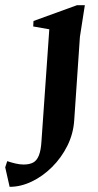

<svg xmlns="http://www.w3.org/2000/svg" viewBox="-110 -485 378 740"><path d="M-72.9 235.1 -89.9 159.9 -82.1 136.1Q-66.9 141.3 -50.2 145.2Q-33.6 149.1 -19.1 149.1Q3.3 149.1 17.5 141.6Q31.8 134.1 39.8 114.2Q47.9 94.3 49.9 58.1L80 -372.1L18 -383L19.1 -404.1L186.9 -465H217L198 -343.1L176 -21Q172.6 30.8 149.6 76.9Q126.6 123 90.7 158.7Q54.9 194.4 12.4 214.7Q-30.1 235.1 -72.9 235.1Z"/></svg>

Font: Ancizar Serif Light
Style: Italic
Weight: 300
Italic angle: -4°
Designer: Cesar Puertas, Viviana Monsalve, Julian Moncada, Julian Prieto, Jose Castro, Felipe Aragon, Mariel Hernandez, Sara Alarc
Version: Version 8.100